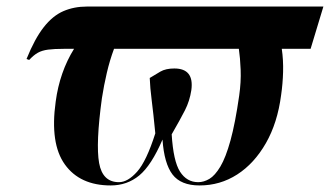

<svg xmlns="http://www.w3.org/2000/svg" viewBox="-20 -556 1007 586"><path d="M69 -373 61 -376Q86 -438 113.5 -473Q141 -508 173.5 -522Q206 -536 245 -536H967L928 -407H840Q845 -373 844 -336.5Q843 -300 838 -266Q827 -181 791.5 -119Q756 -57 704 -23.5Q652 10 589 10Q532 10 506.5 -23.5Q481 -57 476 -130Q442 -51 405 -20.5Q368 10 318 10Q224 10 178 -54Q132 -118 150 -246Q162 -336 206 -407H176Q145 -407 126.5 -404.5Q108 -402 95.5 -395Q83 -388 69 -373ZM585 0Q602 0 619 -10Q636 -20 652.5 -47.5Q669 -75 683.5 -127.5Q698 -180 710 -264Q716 -306 714.5 -343Q713 -380 709 -407H328Q315 -372 306 -333.5Q297 -295 291 -256Q272 -117 282.5 -58.5Q293 0 343 0Q370 0 398.5 -32Q427 -64 454 -149Q448 -211 443 -250Q438 -289 437 -318Q453 -328 469.5 -337.5Q486 -347 512 -347Q573 -347 564 -281Q559 -248 544.5 -219.5Q530 -191 504 -146Q509 -64 529.5 -32Q550 0 585 0Z"/></svg>

Font: Noto Serif Display SemiCondensed
Style: Bold Italic
Weight: 700
Width: 4
Italic angle: -12°
Designer: Monotype Design Team
Foundry: Monotype Imaging Inc.
Version: Version 2.009